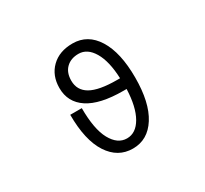

<svg xmlns="http://www.w3.org/2000/svg" viewBox="-154 -978 1307 1224"><g transform="rotate(-30 500.0 -365.5)"><path d="M653.3 -408.2Q648.4 -535.2 606.9 -605.5Q565.4 -675.8 501 -675.8Q444.3 -675.8 410.2 -642.6Q376 -609.4 376 -549.8Q376 -478.5 437.5 -443.4Q499 -408.2 631.8 -408.2ZM631.8 -328.1Q460 -328.1 373.5 -385.3Q287.1 -442.4 287.1 -546.9Q287.1 -638.7 345.2 -695.3Q403.3 -752 501 -752Q612.3 -752 675.8 -649.9Q739.3 -547.9 739.3 -364.3Q739.3 -180.7 675.3 -79.6Q611.3 21.5 501.5 21.5Q391.6 21.5 326.7 -78.1Q261.7 -177.7 261.7 -365.2H346.7Q346.7 -210 389.6 -131.8Q432.6 -53.7 501 -53.7Q567.4 -53.7 608.9 -126Q650.4 -198.2 655.3 -328.1Z"/></g></svg>

Font: Gen Shin Gothic Monospace Regular
Style: Regular
Weight: 400
Designer: [Source Han Sans]
Ryoko NISHIZUKA  (kana & ideographs); Paul D. Hunt (Latin, Greek & Cyrillic); Wenlong ZHANG  (bopomofo
Version: Version 1.002.20150607